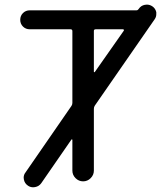

<svg xmlns="http://www.w3.org/2000/svg" viewBox="-20 -797 712 820"><path d="M380.9 -490.2Q380.9 -489.3 382.3 -488.8Q383.8 -488.3 384.8 -489.3L508.8 -666Q509.8 -668 508.8 -669.9Q507.8 -671.9 505.9 -671.9H388.7Q380.9 -671.9 380.9 -665ZM562.5 -752.9Q568.4 -752.9 571.3 -757.8L572.3 -758.8Q582 -773.4 598.6 -776.4Q603.5 -777.3 607.4 -777.3Q619.1 -777.3 629.9 -770.5Q643.6 -761.7 647.5 -745.1Q647.5 -740.2 647.5 -736.3Q647.5 -724.6 640.6 -714.8L384.8 -345.7Q380.9 -339.8 380.9 -332V-68.4Q380.9 -49.8 367.2 -36.1Q353.5 -22.5 335 -22.5Q316.4 -22.5 302.7 -36.1Q289.1 -49.8 289.1 -68.4V-199.2Q289.1 -201.2 287.6 -201.7Q286.1 -202.1 285.2 -201.2L156.2 -14.6Q146.5 -1 129.9 2Q126 2.9 122.1 2.9Q109.4 2.9 99.6 -3.9Q85 -13.7 82 -30.3Q81.1 -34.2 81.1 -38.1Q81.1 -50.8 88.9 -60.5L285.2 -344.7Q289.1 -350.6 289.1 -357.4V-664.1Q289.1 -671.9 281.2 -671.9H107.4Q89.8 -671.9 78.1 -683.6Q66.4 -695.3 66.4 -712.4Q66.4 -729.5 78.1 -741.2Q89.8 -752.9 107.4 -752.9Z"/></svg>

Font: Gen Jyuu Gothic Regular
Style: Regular
Weight: 400
Designer: [Source Han Sans]
Ryoko NISHIZUKA  (kana & ideographs); Paul D. Hunt (Latin, Greek & Cyrillic); Wenlong ZHANG  (bopomofo
Version: Version 1.002.20150607